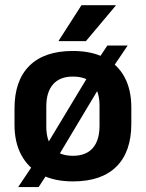

<svg xmlns="http://www.w3.org/2000/svg" viewBox="-20 -706 578 761"><path d="M269 13Q195.5 13 143.8 -13.8Q92 -40.5 64.8 -91Q37.5 -141.5 37.5 -211.5V-276Q37.5 -387 96.8 -445.5Q156 -504 269 -504Q343 -504 394.8 -477.2Q446.5 -450.5 473.5 -400.5Q500.5 -350.5 500.5 -280V-215.5Q500.5 -104.5 441.5 -45.8Q382.5 13 269 13ZM52 35.5 123.5 -71.5 151.5 -109 345 -430 363.5 -462.5 405.5 -525.5H486L417 -423.5L390 -386.5L198.5 -66.5L179 -34.5L133 35.5ZM269 -88.5Q321 -88.5 347.8 -119.2Q374.5 -150 374.5 -208V-287.5Q374.5 -342.5 348.5 -372.5Q322.5 -402.5 269 -402.5Q217.5 -402.5 190.5 -372Q163.5 -341.5 163.5 -284V-204Q163.5 -149 189.8 -118.8Q216 -88.5 269 -88.5ZM303 -685.5H439V-684L320.5 -543H212.5V-544.5Z"/></svg>

Font: Anek Latin Medium SemiBold
Style: Regular
Weight: 600
Version: Version 1.003